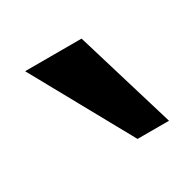

<svg xmlns="http://www.w3.org/2000/svg" viewBox="-63 -748 343 338"><g transform="rotate(-30 108.0 -579.0)"><path d="M131.8 -478 20 -680.2H134.8L195.8 -478Z"/></g></svg>

Font: El Messiri SemiBold
Style: Regular
Weight: 600
Designer: Mohamed Gaber
Foundry: Kief Type Foundry
Version: Version 2.007;PS 002.007;hotconv 1.0.88;makeotf.lib2.5.64775